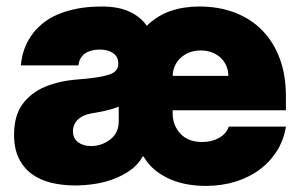

<svg xmlns="http://www.w3.org/2000/svg" viewBox="-20 -573 946 602"><path d="M24.1 -150.6Q24.1 -210.2 50.8 -246.8Q78.5 -283.4 122.5 -301.5Q166.5 -319.6 224.4 -323.9Q259.9 -326.7 283.7 -330.4Q307.5 -334.2 322.4 -339.1Q350.9 -348.7 350.9 -372.2V-373.6Q350.9 -395.2 334.7 -406.4Q318.5 -417.6 292.6 -417.6Q264.9 -417.6 247 -405.5Q229 -393.5 225.9 -367.9H45.5Q49.4 -418.7 77.1 -459.9Q91.3 -480.8 111.9 -498Q132.5 -515.3 160.2 -527.3Q187.9 -539.4 222.5 -546Q257.1 -552.6 299.7 -552.6Q350.5 -552.6 385.3 -536.8Q420.1 -521 440.3 -492.2Q474.1 -524.9 515.1 -538.7Q556.1 -552.6 605.1 -552.6Q666.9 -552.6 717 -533.2Q767 -513.8 802.4 -477.6Q837.7 -441.4 857.1 -389.6Q876.4 -337.7 876.4 -272.7V-227.3H521.3V-218.8Q521.3 -198.5 527.5 -182.7Q533.7 -166.9 545.8 -153.8Q569.6 -127.8 613.6 -127.8Q643.8 -127.8 666.4 -140.3Q688.9 -152.7 697.4 -176.1H876.4Q869.7 -133.5 848 -99.3Q826.3 -65 793.3 -40.7Q760.3 -16.3 717.3 -3.2Q674.4 9.9 625 9.9Q596.9 9.9 568.5 5.1Q540.1 0.4 514.4 -10.7Q488.6 -21.7 466.8 -39.2Q445 -56.8 430 -82.4H427.6Q413 -56.5 388.3 -39.1Q363.6 -21.7 334.5 -11Q305.4 -0.4 274.5 4.1Q243.6 8.5 215.9 8.5Q176.1 8.5 141.2 0.2Q106.2 -8.2 80.3 -27Q54.3 -45.8 39.2 -76.2Q24.1 -106.5 24.1 -150.6ZM265.6 -115.1Q298.7 -115.1 325.6 -135.7Q352.3 -155.9 352.3 -193.2V-238.6Q337.4 -232.6 318 -227.6Q298.7 -222.7 274.1 -218.8Q240.1 -213.8 224.4 -198.3Q208.8 -182.9 208.8 -161.9Q208.8 -139.2 224.8 -127.1Q240.8 -115.1 265.6 -115.1ZM521.3 -335.2H696Q695.7 -353.7 688.7 -368.4Q681.8 -383.2 670.1 -393.5Q658.4 -403.8 642.8 -409.3Q627.1 -414.8 609.4 -414.8Q591.6 -414.8 576 -409.3Q560.4 -403.8 548.3 -393.3Q536.2 -382.8 529.1 -368.1Q522 -353.3 521.3 -335.2Z"/></svg>

Font: Inter P Black
Style: Regular
Weight: 900
Designer: Rasmus Andersson
Foundry: rsms
Version: Version 3.018;git-588b23468